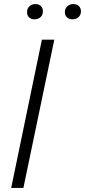

<svg xmlns="http://www.w3.org/2000/svg" viewBox="-20 -924 418 944"><path d="M186 -729H247L95 0H35ZM299 -864Q299 -881 310.5 -892.5Q322 -904 341 -904Q358 -904 368 -894Q378 -884 378 -868Q378 -851 366.5 -840Q355 -829 336 -829Q320 -829 309.5 -838.5Q299 -848 299 -864ZM113 -864Q113 -882 124.5 -893Q136 -904 155 -904Q171 -904 181 -894Q191 -884 191 -868Q191 -851 179.5 -840Q168 -829 149 -829Q133 -829 123 -838.5Q113 -848 113 -864Z"/></svg>

Font: Mona Sans Light
Style: Italic
Weight: 300
Italic angle: -11.7°
Designer: Deni Anggara
Foundry: GitHub
Version: Version 2.000